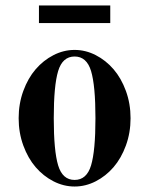

<svg xmlns="http://www.w3.org/2000/svg" viewBox="-20 -668 544 700"><path d="M192 -409Q176 -356 176 -237Q176 -118 192 -65Q208 -12 252 -12Q296 -12 312 -65Q328 -118 328 -237Q328 -356 312 -409Q296 -462 252 -462Q208 -462 192 -409ZM65 -137.5Q48 -184 48 -237Q48 -290 65 -336.5Q82 -383 110 -415.5Q138 -448 175 -467Q212 -486 252 -486Q292 -486 329 -467Q366 -448 394 -415.5Q422 -383 439 -336.5Q456 -290 456 -237Q456 -184 439 -137.5Q422 -91 394 -58.5Q366 -26 329 -7Q292 12 252 12Q212 12 175 -7Q138 -26 110 -58.5Q82 -91 65 -137.5ZM122 -584V-648H382V-584Z"/></svg>

Font: Old Standard TT
Style: Bold
Weight: 700
Designer: Alexey Kryukov <alexios@thessalonica.org.ru>
Version: Version 2.2